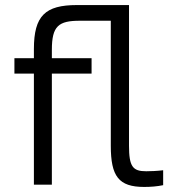

<svg xmlns="http://www.w3.org/2000/svg" viewBox="-20 -730 688 759"><path d="M296 -648H418V-154C418 -33 449 9 550 9C576 9 601 7 625 2V-57C602 -54 574 -53 558 -53C505 -53 490 -71 490 -154V-710H284C159 -710 114 -668 114 -536V-500H37V-439H114V0H185V-439H342V-500H185V-533C185 -628 212 -648 296 -648Z"/></svg>

Font: LT Wave Alt Light
Style: Regular
Weight: 300
Designer: Daniel Lyons
Version: Version 2.5 (Glyphs App)